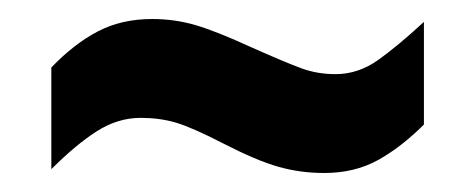

<svg xmlns="http://www.w3.org/2000/svg" viewBox="-20 -424 500 202"><path d="M34 -353Q58 -378 83 -391Q108 -404 140 -404Q164 -404 186 -397.5Q208 -391 245 -374Q281 -358 297.5 -352Q314 -346 333 -346Q357 -346 378 -361Q399 -376 426 -401V-293Q402 -269 377.5 -255.5Q353 -242 321 -242Q296 -242 273 -248.5Q250 -255 215 -273Q182 -290 165 -295Q148 -300 128 -300Q104 -300 82 -286Q60 -272 34 -246Z"/></svg>

Font: Noto Sans Devanagari UI ExtraCondensed
Style: Bold
Weight: 700
Width: 2
Designer: Jelle Bosma - Monotype Design Team
Foundry: Monotype Imaging Inc.
Version: Version 2.004